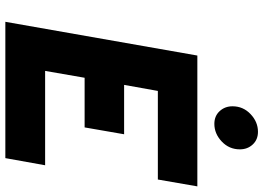

<svg xmlns="http://www.w3.org/2000/svg" viewBox="-150 -810 961 700"><g transform="rotate(90 330.0 -460.5)"><path d="M60 0 183 -700H660L635 -556H312L290 -433H470L445 -289H264L239 -145H583L557 0ZM432 -762Q403.5 -762 385.8 -781.2Q368 -800.5 368 -828Q368 -867 396.5 -894Q425 -921 461 -921Q489.5 -921 507.2 -902Q525 -883 525 -855Q525 -816 496.5 -789Q468 -762 432 -762Z"/></g></svg>

Font: Overpass Black
Style: Italic
Weight: 900
Italic angle: -10°
Designer: Delve Withrington, Dave Bailey, Thomas Jockin
Foundry: Delve Fonts LLC
Version: Version 4.000